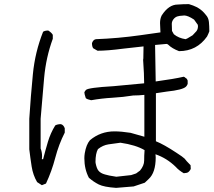

<svg xmlns="http://www.w3.org/2000/svg" viewBox="-20 -865 1040 931"><path d="M544 -8 616 -16 640 -24 659 -38Q679 -62 679 -86.5Q679 -111 681 -137Q639 -162 564 -173L506 -165Q479 -161 455 -142Q443 -121 443 -79L444 -72Q449 -48 457 -38Q467 -25 489 -19Q504 -14 544 -8ZM880 -675 889 -679 914 -694 927 -708Q940 -719 940 -738L939 -745L921 -770Q891 -790 873 -790L864 -789Q852 -789 840.5 -785.5Q829 -782 821 -771.5Q813 -761 813 -749L814 -715L823 -699Q846 -680 880 -675ZM183 33 160 18Q140 -16 133.5 -57.5Q127 -99 122 -141V-289Q129 -399 139.5 -506Q150 -613 189 -711Q198 -717 214 -717Q230 -707 236 -696V-677Q203 -587 194 -487.5Q185 -388 177 -289V-145Q184 -128 184 -107L183 -93H189Q200 -136 212.5 -178Q225 -220 248 -257Q259 -263 275 -263Q288 -260 294 -243V-222Q265 -165 248 -100Q231 -35 203 25ZM543 46Q484 42 459 29.5Q434 17 411 -3Q389 -45 389 -98Q389 -109 391 -122Q398 -164 416 -185Q467 -228 535 -228Q568 -228 613 -221L680 -202V-405Q653 -402 626 -402Q577 -394 524.5 -391Q472 -388 422 -379Q403 -383 396 -389Q389 -410 389 -417Q391 -423 397 -429Q408 -440 529 -447L679 -461Q679 -503 674 -575Q674 -579 675 -582L676 -640L577 -629Q501 -619 453 -619L432 -631Q426 -639 426 -656Q432 -673 445 -675Q553 -679 659 -694L758 -708L756 -753Q756 -774 764 -790Q798 -843 842 -843Q868 -845 896 -845Q917 -839 935 -830Q937 -828 940 -827Q961 -815 978 -793Q991 -779 993 -758.5Q995 -738 995 -713Q991 -702 984 -688Q934 -617 848 -617Q814 -630 796 -648Q792 -652 787 -652L732 -647L735 -470Q823 -482 871 -493Q875 -492 880 -487Q887 -484 890 -474V-458Q887 -450 882 -445Q866 -429 789 -421L736 -413V-180Q774 -165 836 -124Q867 -104 875 -96Q882 -86 904 -64L905 -46Q903 -41 897.5 -34.5Q892 -28 885.5 -27Q879 -26 871 -25Q847 -39 832 -56Q789 -98 734 -117L735 -102Q735 -28 701 3L682 21L628 39Z"/></svg>

Font: Yozai
Style: Regular
Weight: 400
Designer: LXGW / Y.OzVox
Foundry: LXGW / Y.OzVox
Version: Version 0.861;October 22, 2024